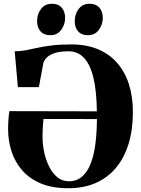

<svg xmlns="http://www.w3.org/2000/svg" viewBox="-20 -989 750 1020"><path d="M342.5 11Q257 11 196.8 -14.5Q136.5 -40 98.2 -83.8Q60 -127.5 41.8 -183.2Q23.5 -239 23 -300Q23 -327 24.8 -353.2Q26.5 -379.5 30 -398.5L494.5 -397.5Q493.5 -501 477.2 -572Q461 -643 427.8 -679.8Q394.5 -716.5 344 -716.5Q300.5 -716.5 272.8 -707.8Q245 -699 230.2 -685Q215.5 -671 210.5 -654.5L186.5 -526H75L58 -716.5Q89 -716.5 117.2 -722Q145.5 -727.5 178 -734.8Q210.5 -742 254.2 -747.5Q298 -753 359.5 -753Q438.5 -753 499.5 -727.8Q560.5 -702.5 602 -655.2Q643.5 -608 664.8 -542Q686 -476 686 -394Q686 -299 662.8 -224Q639.5 -149 595.2 -96.5Q551 -44 487.5 -16.5Q424 11 342.5 11ZM345.5 -26Q387.5 -26 416.2 -51Q445 -76 462.2 -121Q479.5 -166 487 -226Q494.5 -286 495 -356.5L211 -357Q209.5 -343.5 207.8 -318.5Q206 -293.5 206 -261.5Q206 -221 215 -179.5Q224 -138 241.5 -103.2Q259 -68.5 285 -47.2Q311 -26 345.5 -26ZM247 -802Q213 -802 195 -822.5Q177 -843 177 -877Q177 -914 198 -941.5Q219 -969 255 -969H256Q290 -969 308 -948.2Q326 -927.5 326 -894Q326 -859 305.2 -830.5Q284.5 -802 248 -802ZM447 -802Q413 -802 395 -822.5Q377 -843 377 -877Q377 -914 398 -941.5Q419 -969 455 -969H456Q490 -969 508 -948.2Q526 -927.5 526 -894Q526 -859 505.2 -830.5Q484.5 -802 448 -802Z"/></svg>

Font: Merriweather 120pt ExtraBold
Style: Regular
Weight: 800
Version: Version 2.100